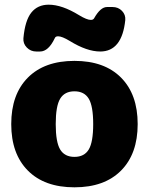

<svg xmlns="http://www.w3.org/2000/svg" viewBox="-20 -790 636 820"><path d="M237 -151.5Q256 -120 298 -120Q340 -120 359 -151.5Q378 -183 378 -260Q378 -337 359 -368.5Q340 -400 298 -400Q256 -400 237 -368.5Q218 -337 218 -260Q218 -183 237 -151.5ZM99 -458.5Q170 -530 298 -530Q426 -530 497 -458.5Q568 -387 568 -260Q568 -133 497 -61.5Q426 10 298 10Q170 10 99 -61.5Q28 -133 28 -260Q28 -387 99 -458.5ZM437 -760H461Q485 -760 501 -743.5Q517 -727 515 -704Q501 -570 408 -570Q351 -570 278 -615Q245 -635 228 -635Q217 -635 214 -627Q187 -570 151 -570H135Q111 -570 94.5 -587Q78 -604 80 -627Q87 -703 114 -736.5Q141 -770 188 -770Q245 -770 318 -725Q351 -705 368 -705Q378 -705 382 -712Q409 -760 437 -760Z"/></svg>

Font: Rounded Mplus 1c Black
Style: Regular
Weight: 900
Version: Version 1.059.20150529